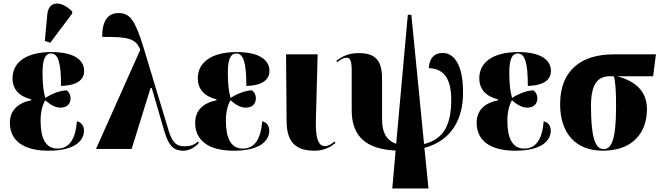

<svg xmlns="http://www.w3.org/2000/svg" viewBox="-20 -844 3748 1088"><path d="M265 -602 389 -767V-779C334 -836 256 -847 248 -762L234 -612ZM255 10C407 10 456 -49 456 -104C456 -129 443 -150 416 -157C408 -58 374 -2 306 -2C238 -2 210 -61 210 -161C210 -211 221 -249 236 -276C265 -251 292 -234 323 -234C360 -234 380 -256 380 -287C380 -305 372 -322 358 -332C323 -332 273 -313 237 -289C227 -320 221 -366 221 -433C221 -519 242 -541 269 -541C309 -541 326 -491 326 -357C433 -360 457 -404 457 -442C457 -491 419 -549 271 -549C132 -549 51 -493 51 -401C51 -338 88 -298 157 -281V-276C80 -260 36 -218 36 -148C36 -50 109 10 255 10Z M524 0H726L833 -345H840L911 -101C938 -8 971 10 1020 10C1054 10 1088 -11 1107 -34L1102 -42C1088 -30 1068 -15 1027 -15C984 -15 958 -29 935 -106L793 -576C745 -731 716 -770 652 -770C593 -770 559 -729 559 -635C703 -635 748 -629 775 -562Z M1305 10C1457 10 1506 -49 1506 -104C1506 -129 1493 -150 1466 -157C1458 -58 1424 -2 1356 -2C1288 -2 1260 -61 1260 -161C1260 -211 1271 -249 1286 -276C1315 -251 1342 -234 1373 -234C1410 -234 1430 -256 1430 -287C1430 -305 1422 -322 1408 -332C1373 -332 1323 -313 1287 -289C1277 -320 1271 -366 1271 -433C1271 -519 1292 -541 1319 -541C1359 -541 1376 -491 1376 -357C1483 -360 1507 -404 1507 -442C1507 -491 1469 -549 1321 -549C1182 -549 1101 -493 1101 -401C1101 -338 1138 -298 1207 -281V-276C1130 -260 1086 -218 1086 -148C1086 -50 1159 10 1305 10Z M1763 10C1823 10 1861 -17 1881 -34L1876 -42C1858 -28 1841 -16 1820 -16C1769 -16 1769 -109 1770 -166L1780 -536H1601L1604 -160C1604 -43 1651 10 1763 10Z M2203 224H2408L2385 -6C2544 -49 2604 -175 2604 -319C2604 -490 2546 -544 2488 -544C2439 -544 2413 -512 2410 -458C2481 -455 2537 -417 2537 -279C2537 -149 2502 -56 2383 -28L2311 -760H2291L2225 -29C2176 -46 2145 -86 2145 -167V-399C2145 -508 2101 -543 2013 -543C1963 -543 1925 -530 1886 -499L1891 -492C1914 -510 1928 -517 1942 -517C1966 -517 1973 -501 1973 -437V-218C1973 -62 2066 2 2222 9Z M2900 10C3052 10 3101 -49 3101 -104C3101 -129 3088 -150 3061 -157C3053 -58 3019 -2 2951 -2C2883 -2 2855 -61 2855 -161C2855 -211 2866 -249 2881 -276C2910 -251 2937 -234 2968 -234C3005 -234 3025 -256 3025 -287C3025 -305 3017 -322 3003 -332C2968 -332 2918 -313 2882 -289C2872 -320 2866 -366 2866 -433C2866 -519 2887 -541 2914 -541C2954 -541 2971 -491 2971 -357C3078 -360 3102 -404 3102 -442C3102 -491 3064 -549 2916 -549C2777 -549 2696 -493 2696 -401C2696 -338 2733 -298 2802 -281V-276C2725 -260 2681 -218 2681 -148C2681 -50 2754 10 2900 10Z M3396 10C3571 10 3646 -98 3646 -225C3646 -327 3582 -384 3477 -412H3681L3697 -536H3457C3275 -536 3154 -447 3154 -254C3154 -90 3241 10 3396 10ZM3400 1C3351 1 3329 -71 3329 -245C3329 -369 3368 -412 3436 -412H3458C3468 -380 3471 -331 3471 -240C3471 -50 3445 1 3400 1Z"/></svg>

Font: Noto Serif Display Condensed Black
Style: Regular
Weight: 900
Width: 3
Designer: Monotype Design Team
Foundry: Monotype Imaging Inc.
Version: Version 2.009